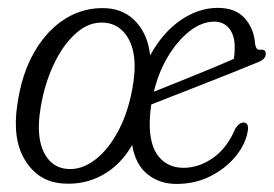

<svg xmlns="http://www.w3.org/2000/svg" viewBox="-20 -459 696 488"><path d="M251.5 -438Q297.5 -435 327 -402Q356.5 -369 361.5 -318Q393.5 -376.5 439.2 -407.8Q485 -439 533.5 -439Q579 -439 602.5 -412.2Q626 -385.5 628.5 -346.5Q631 -332 640 -332.5Q655.5 -335 655.5 -322Q655.5 -308.5 636 -301Q607 -289 569.5 -274Q532 -259 493 -243.8Q454 -228.5 420 -215.2Q386 -202 364.5 -193.5Q361 -170.5 360.5 -147.5Q360 -89 383.5 -60.8Q407 -32.5 446.5 -32.5Q486 -32.5 522 -58Q558 -83.5 578.5 -133Q590 -149 600.5 -147.5Q612.5 -146 610 -128Q605.5 -95.5 581 -64.2Q556.5 -33 517 -12.2Q477.5 8.5 428 8.5Q385.5 8.5 354.8 -16.2Q324 -41 316 -90.5Q286.5 -39.5 240.8 -14.2Q195 11 141.5 7.5Q79 4 44.8 -50Q10.5 -104 24 -193Q35 -271 67.5 -327.2Q100 -383.5 147.8 -412.5Q195.5 -441.5 251.5 -438ZM524.5 -404Q493 -404 462.2 -380Q431.5 -356 407.2 -315.8Q383 -275.5 371 -226Q396.5 -236 432.5 -250.5Q468.5 -265 506.2 -280.5Q544 -296 574.5 -309.5Q576.5 -323 576.5 -338Q577 -368 563 -386Q549 -404 524.5 -404ZM152.5 -29.5Q187.5 -27 221.8 -53Q256 -79 282.2 -129.2Q308.5 -179.5 319 -249.5Q329 -318 307.8 -358.2Q286.5 -398.5 244.5 -401.5Q206 -404 172.8 -374.2Q139.5 -344.5 116 -294Q92.5 -243.5 83 -183.5Q71.5 -113 91.2 -72.5Q111 -32 152.5 -29.5Z"/></svg>

Font: Fraunces 144pt S100 Light
Style: Italic
Weight: 300
Italic angle: -16°
Version: Version 1.000; ttfautohint (v1.8.3)